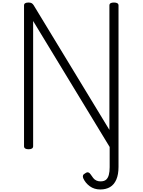

<svg xmlns="http://www.w3.org/2000/svg" viewBox="-20 -1166 1127 1518"><path d="M917 153Q917 214 899.5 254Q882 294 850 313Q818 332 773 332Q725 332 690 306.5Q655 281 638 243Q633 230 636.5 220.5Q640 211 654 204Q668 194 678 197Q688 200 696 212Q707 229 717.5 242Q728 255 742.5 261.5Q757 268 774 268Q804 268 819 254.5Q834 241 840.5 216Q847 191 847 156V-4L242 -1000V-10Q242 2 233 8Q224 14 206 14Q170 14 170 -10V-1123Q170 -1135 179 -1140.5Q188 -1146 206 -1146Q221 -1146 230 -1141Q239 -1136 246 -1125L845 -139V-1123Q845 -1135 854 -1140.5Q863 -1146 881 -1146Q917 -1146 917 -1123Z"/></svg>

Font: Playwrite BR Light
Style: Regular
Weight: 300
Version: Version 1.003